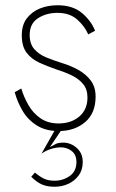

<svg xmlns="http://www.w3.org/2000/svg" viewBox="-20 -489 443 731"><path d="M61 -152 36 -138Q46 -101 66 -67Q86 -33 120 -11.5Q154 10 203 10Q264 10 304 -24Q344 -58 344 -121Q344 -158 325.5 -182.5Q307 -207 278 -223Q249 -239 216 -249Q184 -259 156 -270.5Q128 -282 110.5 -302Q93 -322 93 -356Q93 -399 124.5 -419.5Q156 -440 199 -440Q245 -440 273.5 -415Q302 -390 316 -358L342 -372Q327 -410 292 -439.5Q257 -469 199 -469Q162 -469 131.5 -456.5Q101 -444 82 -419Q63 -394 63 -355Q63 -312 81.5 -288Q100 -264 129.5 -250.5Q159 -237 194 -225Q226 -215 253 -202Q280 -189 296.5 -169Q313 -149 313 -118Q313 -72 282 -45.5Q251 -19 203 -19Q163 -19 134.5 -38.5Q106 -58 88.5 -88.5Q71 -119 61 -152ZM201 -15 138 96Q155 84 174.5 78Q194 72 212 72Q235 72 253 86Q271 100 271 128Q271 163 245.5 181Q220 199 188 199Q164 199 148 191.5Q132 184 113 168L99 184Q120 205 140 213.5Q160 222 188 222Q216 222 240 211Q264 200 279.5 179Q295 158 295 128Q295 103 283.5 87Q272 71 255.5 62.5Q239 54 222 54Q203 54 193.5 58.5Q184 63 170 71L228 -15Z"/></svg>

Font: Jost ExtraLight
Style: Regular
Weight: 250
Version: Version 3.710